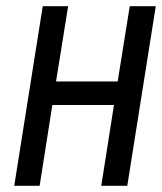

<svg xmlns="http://www.w3.org/2000/svg" viewBox="-20 -600 523 620"><path d="M26 0H108L149 -261H348L307 0H391L483 -580H399L360 -337H161L200 -580H118Z"/></svg>

Font: Charger Sport
Style: SeBdNrwObl
Weight: 600
Designer: Jasper
Foundry: Cannot Into Space Fonts
Version: Version 1.1